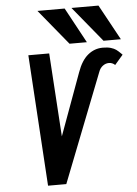

<svg xmlns="http://www.w3.org/2000/svg" viewBox="-63 -1022 764 1069"><g transform="rotate(-5 319.0 -487.0)"><path d="M232 -733 262 -267 389 -614.5Q412 -679 448.8 -709Q485.5 -739 532 -739Q559 -739 577 -733.5Q595 -728 605.8 -720.2Q616.5 -712.5 629.5 -699.5L638.5 -690.5L592.5 -637Q578 -651 558 -651Q540 -651 524.2 -639.2Q508.5 -627.5 501 -606.5L263.5 0H161.5L115.5 -733ZM187.5 -974.5H339.5L446.5 -777H349.5ZM377.5 -974.5H528.5L636.5 -777H539.5Z"/></g></svg>

Font: JuliaMono BoldItalic
Style: Regular
Weight: 700
Italic angle: -9°
Monospace: yes
Designer: cormullion
Foundry: corm
Version: Version 0.049; ttfautohint (v1.8.4)